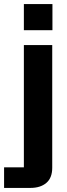

<svg xmlns="http://www.w3.org/2000/svg" viewBox="-67 -754 326 941"><path d="M-47 167V66H50V-533H189V68Q189 118 160 142.5Q131 167 82 167ZM50 -606V-734H190V-606Z"/></svg>

Font: Hubot Sans SemiBold
Style: Regular
Weight: 600
Designer: Deni Anggara
Foundry: GitHub, Inc., Subsidiary of Microsoft Corporation
Version: Version 2.000